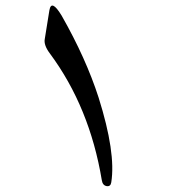

<svg xmlns="http://www.w3.org/2000/svg" viewBox="-20 -561 626 674"><path d="M153.3 -524.4Q160.2 -565.9 196.3 -506.3Q281.7 -356.4 326.2 -218.3Q387.2 -24.9 370.6 79.1Q368.2 94.7 354.2 92.3Q340.3 89.8 337.4 71.8Q294.9 -184.6 155.3 -373Q132.8 -402.8 137.2 -424.3Z"/></svg>

Font: Amiri
Style: Slanted
Weight: 400
Italic angle: 9°
Designer: Khaled Hosny
Version: Version 000.107